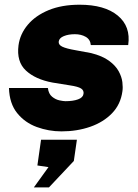

<svg xmlns="http://www.w3.org/2000/svg" viewBox="-20 -547 586 814"><path d="M240.5 10Q186.5 10 136 -8.5Q85.5 -27 52.8 -67.5Q20 -108 18 -174H183Q186 -149 200.8 -137Q215.5 -125 232.2 -121.5Q249 -118 257.5 -118Q290 -118 311 -125.8Q332 -133.5 334 -149Q336.5 -163.5 323.8 -171.8Q311 -180 277 -185L202.5 -197Q130 -210.5 89.8 -248Q49.5 -285.5 58.5 -355Q65 -403 97.8 -442Q130.5 -481 186.2 -504Q242 -527 317.5 -527Q423.5 -527 479.2 -481Q535 -435 523.5 -356H365Q363 -379.5 343.5 -390.8Q324 -402 297.5 -402Q270.5 -402 250.8 -394Q231 -386 229 -371Q227 -357.5 243.8 -349.2Q260.5 -341 301 -334L366 -322Q414 -310 442 -289.5Q470 -269 483 -245.2Q496 -221.5 498.8 -198.8Q501.5 -176 499 -160Q491.5 -104.5 455 -66.8Q418.5 -29 362.5 -9.5Q306.5 10 240.5 10ZM123.5 247.5 185.5 161.5 138.5 154.5 154 45.5H306L293 135.5L187.5 247.5Z"/></svg>

Font: Public Sans Thin Black
Style: Italic
Weight: 900
Italic angle: -8°
Version: Version 2.001